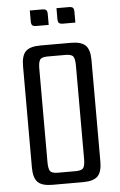

<svg xmlns="http://www.w3.org/2000/svg" viewBox="-59 -920 602 961"><g transform="rotate(-5 242.0 -439.5)"><path d="M150 -115Q150 -84 158 -71Q166 -58 197 -58H287Q318 -58 326 -71Q334 -84 334 -115V-585Q334 -616 326 -629Q318 -642 287 -642H197Q166 -642 158 -629Q150 -616 150 -585ZM70 -605Q70 -657 91.5 -678.5Q113 -700 165 -700H319Q371 -700 392.5 -678.5Q414 -657 414 -605V-95Q414 -43 392.5 -21.5Q371 0 319 0H165Q113 0 91.5 -21.5Q70 -43 70 -95ZM216 -799H155Q139 -799 133.5 -804.5Q128 -810 128 -826V-879H189Q205 -879 210.5 -873.5Q216 -868 216 -852ZM350 -799H289Q273 -799 267.5 -804.5Q262 -810 262 -826V-879H323Q339 -879 344.5 -873.5Q350 -868 350 -852Z"/></g></svg>

Font: Rationale
Style: Regular
Weight: 400
Designer: Cyreal (www.cyreal.org)
Foundry: Cyreal (www.cyreal.org)
Version: Version 1.011